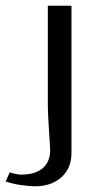

<svg xmlns="http://www.w3.org/2000/svg" viewBox="-101 -487 337 674"><path d="M-26.9 126Q22.5 126 48.8 103.5Q75.2 81.1 75.2 39.1Q75.2 33.7 71 -28.8Q66.9 -91.3 66.9 -116.2V-466.8H149.9V50.8Q149.9 103 114.7 135Q79.6 167 21 167Q4.4 167 -26.1 162.8Q-56.6 158.7 -81.1 149.9L-66.9 118.2Q-40.5 126 -26.9 126Z"/></svg>

Font: Resagokr
Style: Regular
Weight: 500
Designer: gluk
Foundry: gluk
Version: Version 0.95